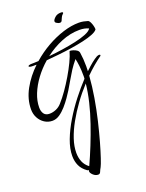

<svg xmlns="http://www.w3.org/2000/svg" viewBox="-236 -989 1108 1458"><g transform="rotate(-20 318.0 -260.0)"><path d="M295 367Q273 367 255 350Q237 333 237 320Q237 318 237.5 316Q238 314 239 312Q239 310 240 310H239Q231 310 226 306Q189 280 173 245Q157 210 157 167Q157 108 183 39.5Q209 -29 251.5 -99.5Q294 -170 344.5 -235Q395 -300 445 -353Q446 -360 446 -366Q446 -372 446 -379Q446 -423 442 -457.5Q438 -492 432 -517Q402 -481 382 -450Q362 -419 343.5 -386.5Q325 -354 299 -311Q286 -290 265.5 -260.5Q245 -231 220 -202.5Q195 -174 167 -155Q139 -136 109 -136Q74 -136 45.5 -154.5Q17 -173 0.5 -204Q-16 -235 -16 -272Q-16 -355 27.5 -434Q71 -513 140 -578H110Q92 -578 85 -581Q78 -584 78 -587Q78 -591 86 -594Q94 -597 104 -597Q112 -597 127 -597.5Q142 -598 163 -599Q221 -650 288 -688Q355 -726 422.5 -747Q490 -768 549 -768Q569 -768 586.5 -764.5Q604 -761 620 -756Q629 -753 636.5 -738Q644 -723 648 -706.5Q652 -690 652 -681V-677Q641 -661 608.5 -648Q576 -635 529.5 -624.5Q483 -614 430 -606Q377 -598 323.5 -592.5Q270 -587 224 -583Q172 -538 132 -484Q92 -430 69.5 -374Q47 -318 47 -265Q47 -234 61 -214Q75 -194 106 -194Q133 -194 159.5 -205.5Q186 -217 205 -239Q235 -272 266.5 -317Q298 -362 327 -411Q356 -460 378 -506Q400 -552 410 -588Q410 -590 415 -590Q423 -590 438.5 -585.5Q454 -581 467 -572Q480 -563 482 -549Q486 -524 488 -496.5Q490 -469 490 -438Q490 -428 489.5 -418.5Q489 -409 489 -398Q552 -459 592 -481Q604 -486 611 -486Q620 -486 620 -480Q620 -477 617 -474Q585 -451 552 -423Q519 -395 487 -363Q481 -279 466 -190Q451 -101 431 -16.5Q411 68 391 138.5Q371 209 355 256.5Q339 304 331 319Q320 338 314.5 352.5Q309 367 295 367ZM252 -606Q305 -611 362.5 -619.5Q420 -628 472 -639.5Q524 -651 561 -666Q598 -681 609 -700Q578 -715 535 -715Q461 -715 388 -685Q315 -655 252 -606ZM252 283Q283 216 313.5 140Q344 64 371 -14.5Q398 -93 416.5 -170Q435 -247 442 -316Q391 -261 346.5 -199.5Q302 -138 267.5 -76Q233 -14 213.5 44.5Q194 103 194 154Q194 194 207.5 227Q221 260 252 283ZM415 -816Q404 -816 389 -826Q380 -831 380 -841Q380 -852 398.5 -869.5Q417 -887 447 -887Q464 -887 464 -880Q464 -875 458 -871Q447 -861 442 -848Q437 -835 432 -825.5Q427 -816 415 -816Z"/></g></svg>

Font: Comforter
Style: Regular
Weight: 400
Designer: Robert E. Leuschke
Foundry: Robert E. Leuschke
Version: Version 1.013; ttfautohint (v1.8.3)